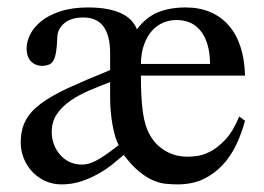

<svg xmlns="http://www.w3.org/2000/svg" viewBox="-20 -480 708 515"><path d="M298.3 -90.8Q293 -100.6 288.8 -114.7Q284.7 -128.9 281.7 -145.5Q278.8 -162.1 277.1 -180.4Q275.4 -198.7 275.4 -216.8V-259.8Q248 -249.5 220 -237.5Q191.9 -225.6 169.4 -210.2Q147 -194.8 132.8 -174.3Q118.7 -153.8 118.7 -126Q118.7 -107.9 124.8 -92.3Q130.9 -76.7 141.4 -64.7Q151.9 -52.7 166 -45.9Q180.2 -39.1 196.3 -38.6Q205.6 -38.1 215.1 -40.3Q224.6 -42.5 236.3 -48.3Q248 -54.2 262.9 -64.5Q277.8 -74.7 298.3 -90.8ZM543.5 -308.6Q543 -340.3 535.9 -362.5Q528.8 -384.8 516.8 -398.9Q504.9 -413.1 488.8 -419.7Q472.7 -426.3 453.6 -426.3Q434.6 -426.3 417.7 -419.2Q400.9 -412.1 387.7 -397.5Q374.5 -382.8 366.5 -360.6Q358.4 -338.4 357.9 -308.6ZM637.2 -156.2Q628.4 -123 613.8 -92Q599.1 -61 577.1 -37.4Q555.2 -13.7 525.4 0.5Q495.6 14.6 456.1 14.6Q439 14.6 422.4 12.7Q405.8 10.7 388.2 2.7Q370.6 -5.4 351.8 -21Q333 -36.6 312 -64.5Q301.3 -55.7 284.9 -42Q268.6 -28.3 247.3 -15.9Q226.1 -3.4 200.2 5.6Q174.3 14.6 145 14.6Q122.1 14.6 102.3 5.9Q82.5 -2.9 67.6 -18.3Q52.7 -33.7 44.2 -54.2Q35.6 -74.7 35.6 -98.1Q35.6 -131.8 48.6 -156.5Q61.5 -181.2 90.1 -202.4Q118.7 -223.6 164.3 -244.6Q210 -265.6 275.4 -292V-335.9Q275.4 -362.8 270.3 -381.3Q265.1 -399.9 255.6 -411.4Q246.1 -422.9 232.9 -428Q219.7 -433.1 203.1 -433.1Q170.9 -433.1 152.8 -418Q134.8 -402.8 133.8 -381.3Q132.8 -355.5 130.4 -340.6Q127.9 -325.7 123.3 -317.6Q118.7 -309.6 111.8 -306.9Q105 -304.2 95.2 -303.2Q83.5 -303.2 75 -307.1Q66.4 -311 61.3 -317.4Q56.2 -323.7 53.7 -332.3Q51.3 -340.8 51.3 -350.1Q51.3 -368.2 61 -387.7Q70.8 -407.2 90.8 -423.3Q110.8 -439.5 142.1 -449.7Q173.3 -460 215.8 -460Q246.1 -460 268.6 -455.6Q291 -451.2 306.9 -443.4Q322.8 -435.5 332.5 -424.8Q342.3 -414.1 347.2 -401.4Q371.6 -433.6 403.1 -446.8Q434.6 -460 478.5 -460Q514.6 -460 543.7 -447.8Q572.8 -435.5 593.3 -412.1Q613.8 -388.7 625 -354.7Q636.2 -320.8 637.2 -277.3H357.9Q357.9 -217.3 363.3 -178.7Q368.7 -140.1 382.8 -116.7Q392.6 -99.6 405.3 -88.6Q418 -77.6 431.6 -71Q445.3 -64.5 458.5 -62Q471.7 -59.6 482.9 -59.6Q490.2 -59.6 506.6 -61.3Q522.9 -63 543 -73Q563 -83 584 -105Q605 -127 621.6 -167.5Z"/></svg>

Font: Doulos SIL Eur
Style: Regular
Weight: 400
Designer: Walt Agee, Victor Gaultney, Peter Martin, Debbi Hosken, Becca Hirsbrunner
Foundry: SIL International
Version: Version 5.000